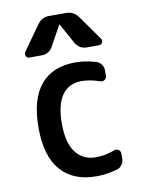

<svg xmlns="http://www.w3.org/2000/svg" viewBox="-87 -826 673 895"><g transform="rotate(-10 250.0 -378.0)"><path d="M84 -589.8Q73.2 -589.8 68.4 -600.1Q63.5 -610.4 70.3 -619.1L153.3 -736.3Q174.8 -765.6 209 -764.6H289.1Q324.2 -764.6 344.7 -736.3L427.7 -619.1Q434.6 -610.4 429.7 -600.1Q424.8 -589.8 414.1 -589.8H356.4Q321.3 -589.8 302.7 -621.1L250 -716.8Q250 -717.8 249 -717.8Q248 -717.8 248 -716.8L195.3 -621.1Q177.7 -589.8 141.6 -589.8ZM303.7 -439.5Q244.1 -439.5 211.9 -394.5Q179.7 -349.6 179.7 -259.8Q179.7 -168 214.4 -123Q249 -78.1 308.6 -78.1Q353.5 -78.1 397.5 -94.7Q408.2 -99.6 418.5 -93.3Q428.7 -86.9 428.7 -75.2V-49.8Q428.7 -34.2 418.9 -21Q409.2 -7.8 393.6 -3.9Q341.8 9.8 296.9 9.8Q187.5 9.8 128.4 -57.6Q69.3 -125 69.3 -259.8Q69.3 -394.5 126 -462.4Q182.6 -530.3 291 -530.3Q336.9 -530.3 386.7 -515.6Q401.4 -511.7 411.1 -499Q420.9 -486.3 420.9 -469.7V-445.3Q420.9 -432.6 411.1 -425.8Q401.4 -418.9 388.7 -423.8Q344.7 -439.5 303.7 -439.5Z"/></g></svg>

Font: Rounded-L Mgen+ 1m medium
Style: Regular
Weight: 500
Designer: [Source Han Sans]
Ryoko NISHIZUKA  (kana & ideographs); Paul D. Hunt (Latin, Greek & Cyrillic); Wenlong ZHANG  (bopomofo
Version: Version 1.059.20150602